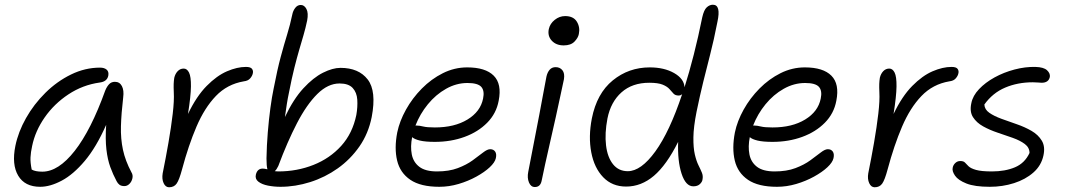

<svg xmlns="http://www.w3.org/2000/svg" viewBox="-20 -780 4520 812"><path d="M150 10Q85 10 57 -37Q29 -84 45 -163Q57 -222 90 -280.5Q123 -339 172 -387.5Q221 -436 280.5 -465Q340 -494 403 -494Q421 -494 431 -485.5Q441 -477 438 -460Q433 -435 402 -431Q330 -421 269.5 -381Q209 -341 169 -283.5Q129 -226 116 -163Q110 -136 109 -114.5Q108 -93 114 -63Q129 -54 159 -54Q227 -54 296 -142Q365 -230 425 -397Q432 -414 441.5 -424Q451 -434 466 -434Q486 -434 495.5 -416Q505 -398 501 -368Q493 -300 491.5 -246.5Q490 -193 500 -146.5Q510 -100 536 -51Q543 -40 540 -26Q537 -12 527.5 -2.5Q518 7 506 7Q493 7 485.5 1.5Q478 -4 473 -14Q458 -42 446.5 -73.5Q435 -105 430 -148Q425 -191 429 -252Q387 -157 338.5 -99.5Q290 -42 241 -16Q192 10 150 10Z M695 12Q680 12 672 -5.5Q664 -23 668 -47Q681 -111 692.5 -177Q704 -243 710.5 -299Q717 -355 715 -389Q714 -412 714.5 -425Q715 -438 717 -451Q721 -468 731.5 -479Q742 -490 757 -490Q771 -490 779.5 -473Q788 -456 787.5 -414.5Q787 -373 775 -298Q811 -373 854 -416.5Q897 -460 940 -478.5Q983 -497 1020 -497Q1040 -497 1046 -488.5Q1052 -480 1049 -469Q1047 -459 1038 -448.5Q1029 -438 1011 -436Q941 -424 893 -374Q845 -324 811 -244.5Q777 -165 750 -64Q738 -19 727 -3.5Q716 12 695 12Z M1166 10Q1139 10 1113.5 5Q1088 0 1073 -11.5Q1058 -23 1062 -41Q1068 -67 1091 -67Q1098 -67 1111 -64Q1107 -78 1107 -110Q1108 -165 1112.5 -220Q1117 -275 1123.5 -323Q1130 -371 1137 -404Q1153 -487 1167.5 -540.5Q1182 -594 1194.5 -634.5Q1207 -675 1216 -718Q1219 -734 1228.5 -746.5Q1238 -759 1252 -759Q1267 -759 1276 -742Q1285 -725 1279 -693Q1272 -660 1263.5 -631Q1255 -602 1245.5 -569.5Q1236 -537 1225 -493.5Q1214 -450 1202 -388Q1197 -365 1193 -339.5Q1189 -314 1185 -285Q1221 -361 1263 -406.5Q1305 -452 1346 -472.5Q1387 -493 1420 -493Q1497 -493 1535 -444Q1573 -395 1552 -285Q1538 -215 1500 -160.5Q1462 -106 1408.5 -68Q1355 -30 1292 -10Q1229 10 1166 10ZM1157 -78Q1150 -63 1142 -56Q1150 -55 1157 -55Q1236 -55 1305.5 -82.5Q1375 -110 1423 -163Q1471 -216 1487 -294Q1493 -328 1491 -358.5Q1489 -389 1471.5 -408Q1454 -427 1416 -427Q1367 -427 1322 -382.5Q1277 -338 1236 -259Q1195 -180 1157 -78Z M1838 10Q1759 10 1715.5 -19.5Q1672 -49 1659.5 -101Q1647 -153 1660 -220Q1670 -268 1697 -316.5Q1724 -365 1764 -405.5Q1804 -446 1853 -470.5Q1902 -495 1956 -495Q2033 -495 2068 -460Q2103 -425 2089 -354Q2079 -300 2040.5 -261Q2002 -222 1944.5 -201Q1887 -180 1819 -180Q1779 -180 1756 -185.5Q1733 -191 1723 -200Q1715 -160 1721.5 -127Q1728 -94 1753.5 -74.5Q1779 -55 1828 -55Q1879 -55 1916 -69Q1953 -83 1979 -102Q2005 -121 2023 -135Q2041 -149 2053 -149Q2067 -149 2074 -139Q2081 -129 2077 -111Q2073 -93 2051 -72.5Q2029 -52 1994.5 -33Q1960 -14 1919.5 -2Q1879 10 1838 10ZM1743 -249Q1754 -249 1770 -245Q1786 -241 1819 -241Q1902 -241 1957 -274.5Q2012 -308 2023 -363Q2030 -396 2015.5 -412.5Q2001 -429 1957 -429Q1910 -429 1866.5 -404.5Q1823 -380 1789.5 -339Q1756 -298 1737 -249Z M2242 11Q2225 11 2217 -8.5Q2209 -28 2214 -53Q2230 -137 2241.5 -195Q2253 -253 2261 -296Q2269 -339 2276 -376.5Q2283 -414 2291 -456Q2295 -474 2304.5 -485Q2314 -496 2330 -496Q2348 -496 2358.5 -483Q2369 -470 2365 -445Q2360 -422 2351 -379.5Q2342 -337 2330.5 -285Q2319 -233 2307 -181Q2295 -129 2285.5 -85.5Q2276 -42 2271 -17Q2266 11 2242 11ZM2364 -588Q2332 -588 2313.5 -608Q2295 -628 2301 -657Q2306 -680 2326 -696Q2346 -712 2370 -712Q2405 -712 2419.5 -688.5Q2434 -665 2428 -636Q2425 -620 2409.5 -604Q2394 -588 2364 -588Z M2628 9Q2569 9 2531 -30.5Q2493 -70 2480.5 -136Q2468 -202 2483 -279Q2504 -385 2571.5 -440Q2639 -495 2728 -495Q2789 -495 2831 -471Q2873 -447 2875 -411Q2895 -474 2914 -548.5Q2933 -623 2950 -707Q2957 -738 2969 -749Q2981 -760 2995 -760Q3030 -760 3014 -687Q2999 -610 2983.5 -550Q2968 -490 2954 -433Q2940 -376 2926 -308Q2913 -243 2912.5 -199Q2912 -155 2918.5 -127Q2925 -99 2934 -81Q2943 -63 2948.5 -49.5Q2954 -36 2951 -21Q2950 -11 2940 -1.5Q2930 8 2912 8Q2880 8 2862.5 -45.5Q2845 -99 2848 -180Q2799 -82 2745.5 -36.5Q2692 9 2628 9ZM2549 -279Q2537 -216 2543 -165.5Q2549 -115 2572.5 -85.5Q2596 -56 2635 -56Q2691 -56 2751.5 -139.5Q2812 -223 2865 -382Q2859 -376 2850 -376Q2836 -376 2828.5 -384Q2821 -392 2811.5 -403Q2802 -414 2782.5 -422Q2763 -430 2726 -430Q2654 -430 2608.5 -389.5Q2563 -349 2549 -279Z M3266 10Q3187 10 3143.5 -19.5Q3100 -49 3087.5 -101Q3075 -153 3088 -220Q3098 -268 3125 -316.5Q3152 -365 3192 -405.5Q3232 -446 3281 -470.5Q3330 -495 3384 -495Q3461 -495 3496 -460Q3531 -425 3517 -354Q3507 -300 3468.5 -261Q3430 -222 3372.5 -201Q3315 -180 3247 -180Q3207 -180 3184 -185.5Q3161 -191 3151 -200Q3143 -160 3149.5 -127Q3156 -94 3181.5 -74.5Q3207 -55 3256 -55Q3307 -55 3344 -69Q3381 -83 3407 -102Q3433 -121 3451 -135Q3469 -149 3481 -149Q3495 -149 3502 -139Q3509 -129 3505 -111Q3501 -93 3479 -72.5Q3457 -52 3422.5 -33Q3388 -14 3347.5 -2Q3307 10 3266 10ZM3171 -249Q3182 -249 3198 -245Q3214 -241 3247 -241Q3330 -241 3385 -274.5Q3440 -308 3451 -363Q3458 -396 3443.5 -412.5Q3429 -429 3385 -429Q3338 -429 3294.5 -404.5Q3251 -380 3217.5 -339Q3184 -298 3165 -249Z M3679 12Q3664 12 3656 -5.5Q3648 -23 3652 -47Q3665 -111 3676.5 -177Q3688 -243 3694.5 -299Q3701 -355 3699 -389Q3698 -412 3698.5 -425Q3699 -438 3701 -451Q3705 -468 3715.5 -479Q3726 -490 3741 -490Q3755 -490 3763.5 -473Q3772 -456 3771.5 -414.5Q3771 -373 3759 -298Q3795 -373 3838 -416.5Q3881 -460 3924 -478.5Q3967 -497 4004 -497Q4024 -497 4030 -488.5Q4036 -480 4033 -469Q4031 -459 4022 -448.5Q4013 -438 3995 -436Q3925 -424 3877 -374Q3829 -324 3795 -244.5Q3761 -165 3734 -64Q3722 -19 3711 -3.5Q3700 12 3679 12Z M4166 10Q4102 10 4067 -4Q4032 -18 4019 -37Q4006 -56 4009 -70Q4011 -82 4020 -90.5Q4029 -99 4041 -99Q4055 -99 4061 -92.5Q4067 -86 4076 -77Q4085 -68 4107.5 -61.5Q4130 -55 4175 -55Q4231 -55 4272.5 -72.5Q4314 -90 4334 -133Q4334 -156 4314 -171Q4294 -186 4263 -197Q4232 -208 4199 -219Q4166 -230 4138 -245.5Q4110 -261 4095 -284.5Q4080 -308 4088 -344Q4094 -375 4120.5 -403Q4147 -431 4186 -452.5Q4225 -474 4270.5 -486Q4316 -498 4359 -497Q4394 -496 4408 -483Q4422 -470 4420 -455Q4415 -430 4385 -430Q4380 -430 4371 -431Q4362 -432 4348 -432Q4284 -432 4231 -409.5Q4178 -387 4143 -338Q4144 -317 4164 -303Q4184 -289 4215.5 -277.5Q4247 -266 4280.5 -254.5Q4314 -243 4342.5 -226.5Q4371 -210 4386 -185Q4401 -160 4393 -123Q4384 -80 4350.5 -50.5Q4317 -21 4268.5 -5.5Q4220 10 4166 10Z"/></svg>

Font: Shantell Sans Normal
Style: Italic
Weight: 300
Italic angle: -11.31°
Designer: Stephen Nixon, Anya Danilova, Shantell Martin
Foundry: Arrow Type
Version: Version 1.008;[a672d596b]